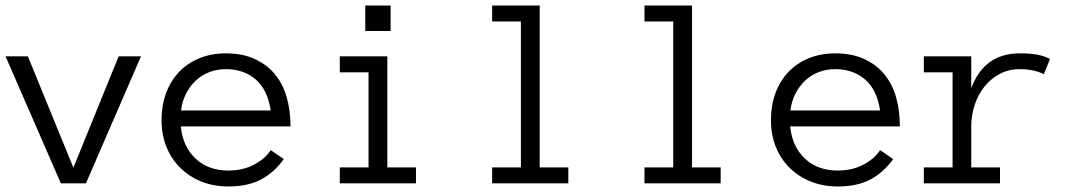

<svg xmlns="http://www.w3.org/2000/svg" viewBox="-35 -657 3876 688"><path d="M470.2 -455.1 272.9 0H183.1L-15.1 -455.1H64.9L228 -56.2L390.1 -455.1Z M612.8 -204.1Q620.1 -131.8 665.5 -88.9Q710.9 -45.9 783.7 -45.9Q835 -45.9 875 -66.9Q915 -87.9 935.1 -119.1L981.9 -86.9Q947.8 -39.1 900.4 -13.9Q853 11.2 783.7 11.2Q731 11.2 687 -6.3Q643.1 -23.9 611.1 -55.4Q579.1 -86.9 561.5 -130.4Q543.9 -173.8 543.9 -227.1Q543.9 -278.8 559.8 -322.5Q575.7 -366.2 605.7 -398.2Q635.7 -430.2 678.7 -448Q721.7 -465.8 774.9 -465.8Q833 -465.8 876.5 -446.3Q919.9 -426.8 949 -392.3Q978 -357.9 991.9 -310.1Q1005.9 -262.2 1005.9 -204.1ZM935.1 -261.2Q923.8 -335.9 880.9 -372.6Q837.9 -409.2 774.9 -409.2Q742.7 -409.2 715.3 -398.7Q688 -388.2 667 -368.7Q646 -349.1 631.8 -321.5Q617.7 -293.9 613.8 -261.2Z M1364.7 -545.9H1273.9V-637.2H1364.7ZM1455.6 0H1182.6V-57.1H1285.6V-397.9H1182.6V-455.1H1353V-57.1H1455.6Z M2001.5 0H1728.5V-57.1H1831.5V-580.1H1728.5V-637.2H1898.9V-57.1H2001.5Z M2547.4 0H2274.4V-57.1H2377.4V-580.1H2274.4V-637.2H2444.8V-57.1H2547.4Z M2796.4 -204.1Q2803.7 -131.8 2849.1 -88.9Q2894.5 -45.9 2967.3 -45.9Q3018.6 -45.9 3058.6 -66.9Q3098.6 -87.9 3118.7 -119.1L3165.5 -86.9Q3131.3 -39.1 3084 -13.9Q3036.6 11.2 2967.3 11.2Q2914.6 11.2 2870.6 -6.3Q2826.7 -23.9 2794.7 -55.4Q2762.7 -86.9 2745.1 -130.4Q2727.5 -173.8 2727.5 -227.1Q2727.5 -278.8 2743.4 -322.5Q2759.3 -366.2 2789.3 -398.2Q2819.3 -430.2 2862.3 -448Q2905.3 -465.8 2958.5 -465.8Q3016.6 -465.8 3060.1 -446.3Q3103.5 -426.8 3132.6 -392.3Q3161.6 -357.9 3175.5 -310.1Q3189.5 -262.2 3189.5 -204.1ZM3118.7 -261.2Q3107.4 -335.9 3064.5 -372.6Q3021.5 -409.2 2958.5 -409.2Q2926.3 -409.2 2898.9 -398.7Q2871.6 -388.2 2850.6 -368.7Q2829.6 -349.1 2815.4 -321.5Q2801.3 -293.9 2797.4 -261.2Z M3705.6 -391.1Q3669.4 -409.2 3619.6 -409.2Q3578.6 -409.2 3546.4 -391.6Q3514.2 -374 3491.7 -345.5Q3469.2 -316.9 3457.3 -280Q3445.3 -243.2 3445.3 -204.1V-57.1H3548.3V0H3275.4V-57.1H3378.4V-397.9H3275.4V-455.1H3445.3V-340.8Q3491.2 -465.8 3619.6 -465.8Q3654.3 -465.8 3679.9 -461.4Q3705.6 -457 3727.5 -445.8Z"/></svg>

Font: Anonymous Pro
Style: Regular
Weight: 400
Monospace: yes
Designer: Mark Simonson
Version: Version 1.003